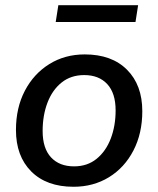

<svg xmlns="http://www.w3.org/2000/svg" viewBox="-20 -705 605 734"><path d="M261 9Q158 9 99.5 -49.5Q41 -108 41 -208Q41 -293 75 -358Q109 -423 168.5 -460Q228 -497 304 -497Q407 -497 465.5 -438.5Q524 -380 524 -280Q524 -195 490 -129.5Q456 -64 396.5 -27.5Q337 9 261 9ZM263 -69Q314 -69 349.5 -98Q385 -127 403.5 -175.5Q422 -224 422 -283Q422 -349 390 -383.5Q358 -418 302 -418Q251 -418 215.5 -389.5Q180 -361 161.5 -312.5Q143 -264 143 -204Q143 -138 175 -103.5Q207 -69 263 -69ZM193 -621 203 -685H508L498 -621Z"/></svg>

Font: Nunito Sans SemiBold
Style: Italic
Weight: 600
Italic angle: -9°
Designer: Vernon Adams
Foundry: Vernon Adams
Version: Version 3.006; ttfautohint (v1.8.3)